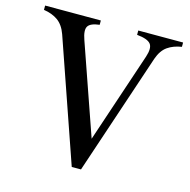

<svg xmlns="http://www.w3.org/2000/svg" viewBox="-103 -801 892 902"><g transform="rotate(15 342.5 -350.0)"><path d="M7 -679V-700H95H172H278V-679Q234 -674 222.5 -655Q211 -636 227 -591L394 -112L357 0H324L119 -591Q104 -633 76 -653Q48 -673 7 -679ZM460 -679V-700H584H590H678V-679Q638 -673 610 -653.5Q582 -634 567 -591L369 0H329L527 -591Q542 -636 527 -655Q512 -674 460 -679Z"/></g></svg>

Font: RL Madena Variable
Style: Regular
Weight: 400
Designer: I Kadek Wantara Putra
Foundry: Roughlines ID
Version: Version 1.000;Glyphs 3.1.2 (3151)